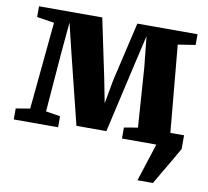

<svg xmlns="http://www.w3.org/2000/svg" viewBox="-80 -632 977 900"><g transform="rotate(10 409.0 -181.5)"><path d="M630.5 180 688.5 0 685.5 -65.5H809V0Q792 30 772.5 63.2Q753 96.5 735 127Q717 157.5 704 180ZM10 0V-52.5L77 -63.5L117 -479L34.5 -492V-543H335.5L394.5 -261.5L416.5 -148.5L437 -261.5L502.5 -543H789V-492L706 -479L744 -63.5L808 -52.5V0H525V-52.5L590 -63.5L570 -348.5L555 -492.5L522 -350L447 -21.5H304.5L222.5 -352L188.5 -492.5L175.5 -351.5L152.5 -63.5L221 -52.5V0Z"/></g></svg>

Font: Merriweather 48pt ExtraBold
Style: Regular
Weight: 800
Version: Version 2.100